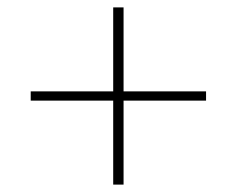

<svg xmlns="http://www.w3.org/2000/svg" viewBox="-20 -565 640 519"><path d="M286 -293H63V-318H286V-545H314V-318H537V-293H314V-66H286Z"/></svg>

Font: IBM Plex Serif ExtLt
Style: Regular
Weight: 200
Designer: Mike Abbink, Paul van der Laan, Pieter van Rosmalen
Foundry: Bold Monday
Version: Version 3.001